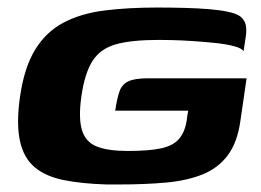

<svg xmlns="http://www.w3.org/2000/svg" viewBox="-20 -485 693 510"><path d="M263 5Q198 3 150 -6.5Q102 -16 72.5 -40.5Q43 -65 33 -110.5Q23 -156 33 -227Q44 -305 73 -352.5Q102 -400 148 -424.5Q194 -449 256.5 -457Q319 -465 397 -465Q435 -465 471.5 -464Q508 -463 537 -460.5Q566 -458 584 -454Q611 -449 621.5 -438.5Q632 -428 633.5 -415Q635 -402 633 -389L627 -349Q622 -357 601 -362.5Q580 -368 550.5 -371Q521 -374 491 -376Q461 -378 436.5 -378.5Q412 -379 402 -379Q330 -379 288.5 -367.5Q247 -356 226 -323.5Q205 -291 196 -228Q188 -170 198 -138.5Q208 -107 238 -95.5Q268 -84 319 -84Q376 -84 408 -91Q440 -98 455.5 -116Q471 -134 476 -165Q477 -174 478 -180.5Q479 -187 480 -191H286Q291 -224 297.5 -242.5Q304 -261 321 -269Q338 -277 373 -277H635L619 -167Q611 -107 585 -72.5Q559 -38 517.5 -21.5Q476 -5 420.5 0Q365 5 296 5Q288 5 279.5 5Q271 5 263 5Z"/></svg>

Font: Genos
Style: Bold Italic
Weight: 700
Italic angle: -8°
Version: Version 1.010